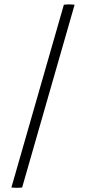

<svg xmlns="http://www.w3.org/2000/svg" viewBox="-20 -752 400 893"><path d="M327 -730 83 120Q58 123 33 120L277 -730Q302 -733 327 -730Z"/></svg>

Font: Poltawski Nowy Medium
Style: Regular
Weight: 500
Version: Version 1.001;gftools[0.9.25]